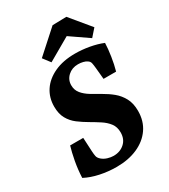

<svg xmlns="http://www.w3.org/2000/svg" viewBox="-191 -860 851 966"><g transform="rotate(-30 234.5 -377.5)"><path d="M197 13Q148 13 101 3Q54 -7 18 -26Q20 -74 28.5 -119.5Q37 -165 47 -198H123L127 -119Q128 -100 130.5 -88Q133 -76 146 -65Q159 -54 177 -48.5Q195 -43 211 -43Q249 -43 274.5 -66Q300 -89 300 -128Q300 -160 283.5 -181.5Q267 -203 241.5 -219.5Q216 -236 187.5 -252.5Q159 -269 133 -288.5Q107 -308 91 -336.5Q75 -365 75 -407Q75 -459 101.5 -499Q128 -539 178.5 -562.5Q229 -586 299 -586Q339 -586 381 -578.5Q423 -571 457 -557Q456 -524 449.5 -481.5Q443 -439 433 -404H360L354 -468Q352 -489 349.5 -500.5Q347 -512 336 -519Q328 -525 314 -528.5Q300 -532 285 -532Q250 -532 226.5 -510.5Q203 -489 203 -457Q203 -429 219.5 -409Q236 -389 261.5 -373.5Q287 -358 316.5 -341.5Q346 -325 371.5 -304Q397 -283 413.5 -252.5Q430 -222 430 -178Q430 -119 400 -76Q370 -33 317.5 -10Q265 13 197 13ZM143 -649 273 -766 354 -768 450 -652 413 -610 307 -683 175 -607Z"/></g></svg>

Font: Rasa
Style: Italic
Weight: 400
Italic angle: -7.10001°
Designer: Anna Giedrys (Yrsa+Rasa design), David Brezina (Yrsa art-direction, Rasa art-direction, design)
Foundry: Rosetta Type Foundry
Version: Version 2.004